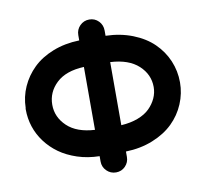

<svg xmlns="http://www.w3.org/2000/svg" viewBox="-85 -846 1048 977"><g transform="rotate(-10 439.0 -358.0)"><path d="M837 -358Q837 -301 814.5 -247.5Q792 -194 750 -153Q708 -112 644.5 -86.5Q581 -61 505 -59V-31Q505 -3 485.5 17Q466 37 437.5 37Q409 37 389 17Q369 -3 369 -31V-59Q308 -60 255 -77.5Q202 -95 163 -123Q124 -151 96 -188.5Q68 -226 54 -269Q40 -312 40 -358V-362L41 -366Q42 -423 65 -474.5Q88 -526 129 -566Q170 -606 232 -630.5Q294 -655 369 -657V-684Q369 -713 389 -733Q409 -753 437.5 -753Q466 -753 485.5 -733Q505 -713 505 -684V-657Q581 -655 644.5 -630Q708 -605 750 -564Q792 -523 814.5 -470Q837 -417 837 -358ZM369 -195V-520Q275 -516 226 -469.5Q177 -423 177 -358Q177 -294 226.5 -247Q276 -200 369 -195ZM701 -358Q701 -423 650.5 -469.5Q600 -516 505 -521V-195Q554 -198 592 -212.5Q630 -227 653 -250Q676 -273 688.5 -300.5Q701 -328 701 -358Z"/></g></svg>

Font: Multiround Pro
Style: Regular
Weight: 400
Designer: Ivan Filipov, Sasha Pavljenko
Version: Version 1.005;Fontself Maker 3.5.4